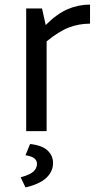

<svg xmlns="http://www.w3.org/2000/svg" viewBox="-20 -571 441 836"><path d="M70 0ZM372 -468Q324 -468 280.5 -451.5Q237 -435 183 -391V0H94V-534H163L179 -462Q228 -511 274.5 -531Q321 -551 372 -551ZM70 201Q110 190 125.5 176Q141 162 141 142Q141 128 129.5 118.5Q118 109 91 105L111 56Q164 62 187.5 84.5Q211 107 211 139Q211 176 181.5 203.5Q152 231 91 245Z"/></svg>

Font: Martel Sans
Style: Regular
Weight: 400
Designer: Dan Reynolds and Mathieu Réguer
Foundry: Dan Reynolds and Mathieu Réguer
Version: Version 1.002; ttfautohint (v1.1) -l 5 -r 5 -G 72 -x 0 -D la